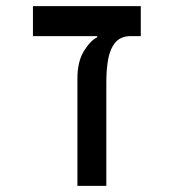

<svg xmlns="http://www.w3.org/2000/svg" viewBox="-20 -606 626 626"><path d="M439 -585.9V-488.3H407.2Q373 -488.3 355.7 -467Q338.4 -445.8 332.5 -412.1Q326.7 -378.4 326.7 -340.3V0H232.4V-349.6Q232.4 -404.8 253.4 -439.2Q274.4 -473.6 296.9 -484.4V-488.3H87.4V-585.9Z"/></svg>

Font: CaskaydiaCove NFP
Style: Regular
Weight: 400
Designer: Aaron Bell
Foundry: Saja Typeworks
Version: Version 2111.001; VTT 6.35;Nerd Fonts 3.1.1